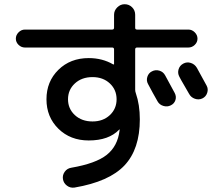

<svg xmlns="http://www.w3.org/2000/svg" viewBox="-20 -835 1040 909"><path d="M699 -497Q716 -506 734.5 -500.5Q753 -495 762 -478Q777 -451 807 -395Q816 -378 810.5 -361Q805 -344 788 -336Q772 -328 753.5 -333.5Q735 -339 726 -355Q718 -368 703 -396Q688 -424 681 -437Q672 -453 677.5 -471Q683 -489 699 -497ZM912 -514Q928 -486 958 -430Q967 -414 961 -395.5Q955 -377 938 -369Q921 -361 902.5 -367.5Q884 -374 875 -391Q868 -404 852 -431Q836 -458 829 -472Q820 -489 825.5 -507Q831 -525 848 -534Q865 -543 883.5 -537Q902 -531 912 -514ZM418 -470Q367 -470 334.5 -440Q302 -410 302 -365Q302 -320 334.5 -290Q367 -260 418 -260Q468 -260 500 -290Q532 -320 532 -365Q532 -410 500 -440Q468 -470 418 -470ZM98 -610Q81 -610 68 -622.5Q55 -635 55 -652Q55 -669 68 -682Q81 -695 98 -695H511Q520 -695 520 -704V-765Q520 -785 535 -800Q550 -815 570 -815Q591 -815 605.5 -800.5Q620 -786 620 -765V-703Q620 -695 629 -695H872Q889 -695 902 -682Q915 -669 915 -652Q915 -635 902 -622.5Q889 -610 872 -610H629Q620 -610 620 -601V-410Q620 -402 623 -394Q642 -339 642 -270Q642 -129 569.5 -52Q497 25 333 53Q313 56 297 44Q281 32 278 13Q275 -6 286.5 -22Q298 -38 318 -41Q434 -61 485.5 -102Q537 -143 546 -217Q546 -218 546 -218L547 -220Q547 -222 546 -222L544 -221Q495 -170 400 -170Q313 -170 256.5 -225.5Q200 -281 200 -365Q200 -449 256.5 -504.5Q313 -560 400 -560Q465 -560 516 -530H519Q520 -530 520 -531V-601Q520 -610 511 -610Z"/></svg>

Font: Rounded Mplus 1c Medium
Style: Regular
Weight: 500
Version: Version 1.059.20150529